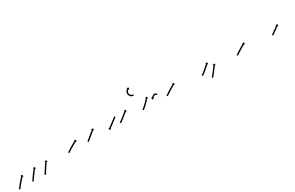

<svg xmlns="http://www.w3.org/2000/svg" viewBox="110 -1579 4092 2665"><g transform="rotate(-30 2156.5 -246.0)"><path d="M-33.5 -19.5C-33.9 -19 -34.3 -18.5 -34.6 -18L-18.5 -6.1C-18.2 -6.6 -17.8 -7.2 -17.4 -7.7C-16.2 -9.2 -15.1 -10.8 -14 -12.3L-14 -12.3L-14 -12.3C-12.2 -14.7 -10.4 -17.1 -8.6 -19.5L-8.6 -19.5L-8.6 -19.5C-6.3 -22.5 -3.9 -25.6 -1.6 -28.7L-1.6 -28.7L-1.6 -28.7C1.2 -32.3 4 -35.9 6.8 -39.5L6.8 -39.5L6.8 -39.5C9.9 -43.5 13.1 -47.5 16.3 -51.5L16.3 -51.5L16.3 -51.5C19.7 -55.7 23.1 -59.9 26.5 -64.2L26.5 -64.2L26.5 -64.1C30.1 -68.5 33.7 -72.8 37.3 -77.2L37.2 -77.1L37.2 -77.1C40.8 -81.4 44.5 -85.7 48.1 -90L48.1 -90L48.1 -90C51.7 -94.1 55.2 -98.3 58.8 -102.4L58.8 -102.4L58.8 -102.4C62.2 -106.2 65.5 -110 68.9 -113.8L68.9 -113.8L68.9 -113.8C72 -117.2 75.1 -120.6 78.1 -124L78.1 -124L78.1 -124C80.7 -126.9 83.4 -129.7 86 -132.5L86 -132.5L86 -132.5C88 -134.7 90.1 -136.9 92.1 -139.1L92.1 -139.1L92.1 -139.1C93.5 -140.5 94.8 -141.9 96.1 -143.3L96.1 -143.3L96.1 -143.3C96.6 -143.7 97.1 -144.2 97.5 -144.7L107 -135.6L106.3 -168.4L73.6 -167.7L83.1 -158.6C82.6 -158.1 82.1 -157.6 81.6 -157.1L81.6 -157.1L81.6 -157.1C80.3 -155.7 79 -154.2 77.6 -152.8L77.6 -152.8L77.6 -152.8C75.5 -150.6 73.4 -148.4 71.4 -146.2L71.4 -146.2L71.4 -146.2C68.7 -143.3 66 -140.4 63.4 -137.5L63.4 -137.5L63.4 -137.5C60.2 -134.1 57.1 -130.6 54 -127.2L54 -127.2L54 -127.2C50.6 -123.3 47.2 -119.4 43.8 -115.6L43.7 -115.5L43.7 -115.5C40.1 -111.4 36.5 -107.2 32.9 -103L32.9 -103L32.9 -103C29.2 -98.7 25.6 -94.3 21.9 -90L21.9 -90L21.9 -89.9C18.2 -85.6 14.6 -81.2 11 -76.8L11 -76.8L11 -76.8C7.5 -72.5 4.1 -68.2 0.7 -64L0.6 -63.9L0.6 -63.9C-2.6 -59.9 -5.8 -55.9 -8.9 -51.8L-8.9 -51.8L-9 -51.8C-11.8 -48.2 -14.6 -44.5 -17.4 -40.9L-17.4 -40.9L-17.5 -40.9C-19.8 -37.8 -22.2 -34.6 -24.6 -31.5L-24.6 -31.5L-24.6 -31.5C-26.4 -29.1 -28.2 -26.7 -30 -24.3L-30 -24.2L-30 -24.2C-31.2 -22.7 -32.3 -21.1 -33.5 -19.5ZM180.6 -20.3C180.2 -19.8 179.9 -19.3 179.5 -18.8L195.9 -7.4C196.3 -7.9 196.7 -8.4 197 -9L197 -9L197 -9C198.1 -10.5 199.1 -12 200.1 -13.5L200.1 -13.5L200.1 -13.5C201.8 -15.9 203.4 -18.2 205 -20.6C207.1 -23.7 209.2 -26.9 211.3 -30C213.9 -33.7 216.4 -37.4 218.9 -41.1L218.9 -41.1L218.9 -41.1C221.8 -45.3 224.6 -49.4 227.5 -53.6L227.5 -53.6L227.4 -53.6C230.5 -58 233.6 -62.5 236.7 -66.9L236.7 -66.9L236.7 -66.9C239.9 -71.5 243.2 -76 246.4 -80.6L246.4 -80.6L246.4 -80.6C249.7 -85.2 253 -89.7 256.3 -94.3L256.3 -94.3L256.3 -94.2C259.5 -98.6 262.8 -103 266 -107.4L266 -107.4L266 -107.4C269.1 -111.5 272.2 -115.6 275.3 -119.6L275.3 -119.6L275.3 -119.6C278.1 -123.2 281 -126.9 283.8 -130.5L283.8 -130.5L283.8 -130.5C286.2 -133.5 288.7 -136.6 291.1 -139.6L291.1 -139.6L291.1 -139.6C293 -141.9 294.9 -144.2 296.8 -146.6L296.8 -146.6L296.8 -146.5C298 -148 299.3 -149.5 300.5 -151L300.5 -151L300.5 -151C301 -151.6 301.4 -152.1 301.9 -152.6L311.9 -144.1L309.1 -176.8L276.4 -173.9L286.5 -165.5C286.1 -164.9 285.6 -164.4 285.2 -163.9L285.2 -163.9L285.2 -163.9C283.9 -162.3 282.7 -160.8 281.4 -159.3L281.4 -159.3L281.4 -159.3C279.4 -156.9 277.5 -154.6 275.6 -152.2L275.6 -152.2L275.6 -152.2C273.1 -149.1 270.6 -146 268.1 -142.9L268.1 -142.9L268.1 -142.9C265.2 -139.2 262.4 -135.5 259.5 -131.8L259.5 -131.8L259.5 -131.8C256.3 -127.7 253.2 -123.6 250.1 -119.4L250 -119.4L250 -119.4C246.7 -115 243.4 -110.5 240.2 -106.1L240.2 -106.1L240.1 -106.1C236.8 -101.5 233.5 -96.9 230.2 -92.3L230.1 -92.2L230.1 -92.2C226.9 -87.6 223.6 -83 220.3 -78.4L220.3 -78.4L220.3 -78.4C217.2 -73.9 214.1 -69.4 211 -64.9L211 -64.9L211 -64.9C208.1 -60.7 205.3 -56.6 202.4 -52.4L202.4 -52.4L202.4 -52.4C199.9 -48.7 197.3 -44.9 194.8 -41.2C192.7 -38.1 190.6 -35 188.5 -31.9C186.8 -29.5 185.2 -27.1 183.6 -24.8L183.6 -24.8L183.6 -24.8C182.6 -23.3 181.6 -21.8 180.6 -20.3L180.6 -20.3ZM374.8 -15.9C374.5 -15.4 374.1 -14.8 373.8 -14.3L390.7 -3.7C391.1 -4.2 391.4 -4.8 391.8 -5.3C392.8 -6.9 393.8 -8.5 394.7 -10.1C396.3 -12.5 397.8 -15 399.3 -17.5C401.3 -20.7 403.3 -23.9 405.3 -27.1C407.7 -30.9 410 -34.7 412.4 -38.4C415 -42.7 417.7 -47 420.3 -51.2L420.3 -51.2L420.3 -51.2C423.2 -55.7 426 -60.3 428.9 -64.8L428.9 -64.8L428.9 -64.8C431.9 -69.5 434.9 -74.2 437.9 -78.9L437.9 -78.9L437.8 -78.9C440.9 -83.6 443.9 -88.3 446.9 -93L446.9 -93L446.9 -93C449.9 -97.6 452.9 -102.1 455.9 -106.6L455.9 -106.6L455.9 -106.6C458.7 -110.9 461.6 -115.1 464.4 -119.3L464.4 -119.3L464.4 -119.3C467 -123.1 469.6 -126.9 472.2 -130.7L472.2 -130.6L472.2 -130.6C474.5 -133.8 476.7 -137 479 -140.2L479 -140.2L478.9 -140.1C480.7 -142.6 482.5 -145 484.2 -147.5L484.2 -147.5L484.2 -147.5C485.4 -149 486.5 -150.6 487.7 -152.2L487.7 -152.2L487.7 -152.2C488.1 -152.7 488.5 -153.3 488.9 -153.8L499.5 -146L494.7 -178.4L462.3 -173.6L472.9 -165.8C472.4 -165.2 472 -164.6 471.6 -164.1L471.6 -164.1L471.6 -164.1C470.4 -162.5 469.3 -160.9 468.1 -159.3L468.1 -159.3L468.1 -159.3C466.3 -156.8 464.5 -154.3 462.7 -151.8L462.7 -151.8L462.7 -151.8C460.4 -148.6 458.1 -145.3 455.8 -142.1L455.8 -142.1L455.8 -142.1C453.2 -138.3 450.5 -134.4 447.9 -130.6L447.9 -130.6L447.9 -130.6C445 -126.3 442.1 -122 439.2 -117.7L439.2 -117.7L439.2 -117.7C436.2 -113.1 433.2 -108.5 430.2 -103.9L430.2 -103.9L430.2 -103.9C427.1 -99.2 424 -94.5 421 -89.7L421 -89.7L421 -89.7C418 -85 415 -80.3 412 -75.5L412 -75.5L412 -75.5C409.1 -70.9 406.2 -66.4 403.4 -61.8L403.4 -61.8L403.4 -61.8C400.7 -57.5 398.1 -53.3 395.4 -49C393.1 -45.2 390.7 -41.4 388.3 -37.6C386.3 -34.4 384.4 -31.2 382.4 -28C380.8 -25.6 379.3 -23.1 377.8 -20.7C376.8 -19.1 375.8 -17.5 374.8 -15.9Z M813.8 -119.6C813.2 -119.2 812.7 -118.8 812.1 -118.4L823.5 -102C824.1 -102.4 824.7 -102.8 825.2 -103.2C826.8 -104.3 828.4 -105.4 829.9 -106.4L829.9 -106.4L829.9 -106.4C832.4 -108.1 834.8 -109.8 837.3 -111.5L837.3 -111.5L837.3 -111.5C840.5 -113.6 843.7 -115.8 846.9 -118L846.9 -118L846.8 -117.9C850.6 -120.5 854.5 -123 858.3 -125.5L858.3 -125.5L858.3 -125.5C862.5 -128.3 866.8 -131.1 871.1 -133.8L871.1 -133.8L871.1 -133.8C875.7 -136.8 880.3 -139.7 885 -142.6L885 -142.6L884.9 -142.6C889.7 -145.5 894.6 -148.5 899.4 -151.4L899.4 -151.4L899.4 -151.4C904.2 -154.3 909.1 -157.2 913.9 -160.1L913.9 -160.1L913.9 -160C918.6 -162.8 923.4 -165.5 928.2 -168.3L928.1 -168.2L928.1 -168.2C932.6 -170.8 937.1 -173.3 941.6 -175.7L941.5 -175.7L941.5 -175.7C945.6 -177.9 949.6 -180.1 953.6 -182.3L953.6 -182.3L953.6 -182.3C957 -184.1 960.4 -185.9 963.9 -187.7L963.9 -187.7L963.9 -187.7C966.5 -189.1 969.1 -190.5 971.8 -191.8L971.8 -191.8L971.8 -191.8C973.5 -192.7 975.2 -193.6 976.9 -194.4C977.5 -194.7 978.1 -195.1 978.7 -195.4L984.7 -183.6L994.8 -214.8L963.6 -224.9L969.6 -213.2C969 -212.9 968.4 -212.6 967.8 -212.2C966.1 -211.4 964.3 -210.5 962.6 -209.6L962.6 -209.6L962.6 -209.6C959.9 -208.2 957.3 -206.8 954.6 -205.4L954.6 -205.4L954.6 -205.4C951.1 -203.6 947.6 -201.8 944.2 -199.9L944.2 -199.9L944.2 -199.9C940.1 -197.7 936 -195.5 931.9 -193.3L931.9 -193.3L931.9 -193.2C927.3 -190.7 922.8 -188.2 918.3 -185.7L918.3 -185.6L918.3 -185.6C913.4 -182.9 908.6 -180.1 903.9 -177.3L903.8 -177.3L903.8 -177.3C898.9 -174.4 894 -171.5 889.1 -168.5L889 -168.5L889 -168.5C884.1 -165.6 879.3 -162.6 874.4 -159.6L874.4 -159.6L874.4 -159.5C869.7 -156.6 865 -153.7 860.3 -150.7L860.3 -150.7L860.3 -150.7C856 -147.9 851.6 -145.1 847.3 -142.3L847.3 -142.2L847.3 -142.2C843.4 -139.7 839.6 -137.1 835.7 -134.6L835.7 -134.6L835.7 -134.6C832.5 -132.4 829.2 -130.2 826 -128L826 -128L826 -128C823.5 -126.3 821 -124.6 818.6 -122.9L818.6 -122.9L818.6 -122.9C817 -121.8 815.4 -120.7 813.8 -119.6Z M1121.8 -119.6C1121.4 -119.3 1120.9 -119 1120.4 -118.7L1131.8 -102.2C1132.3 -102.5 1132.7 -102.8 1133.2 -103.2L1133.2 -103.2L1133.2 -103.2C1134.6 -104.1 1136 -105.1 1137.3 -106.1C1137.3 -106.1 1137.3 -106.1 1137.4 -106.1C1137.4 -106.1 1137.4 -106.1 1137.4 -106.1C1139.5 -107.7 1141.7 -109.3 1143.8 -110.9C1143.8 -110.9 1143.9 -110.9 1143.9 -110.9C1143.9 -110.9 1143.9 -110.9 1143.9 -110.9C1146.7 -113.1 1149.6 -115.3 1152.4 -117.5C1152.4 -117.5 1152.4 -117.5 1152.4 -117.5C1152.4 -117.5 1152.4 -117.5 1152.4 -117.5C1155.8 -120.2 1159.2 -122.8 1162.5 -125.5L1162.5 -125.5L1162.5 -125.6C1166.3 -128.6 1170.1 -131.7 1173.8 -134.8L1173.9 -134.8L1173.9 -134.8C1177.9 -138.2 1182 -141.5 1186 -144.9L1186 -144.9L1186 -144.9C1190.2 -148.4 1194.4 -151.9 1198.6 -155.5C1202.8 -159 1207 -162.5 1211.2 -166.1C1215.3 -169.5 1219.4 -173 1223.5 -176.4L1223.5 -176.4L1223.5 -176.4C1227.3 -179.6 1231.2 -182.9 1235.1 -186.1L1235.1 -186.1L1235.1 -186.1C1238.5 -188.9 1242 -191.8 1245.5 -194.7L1245.5 -194.7L1245.5 -194.7C1248.5 -197.1 1251.4 -199.6 1254.4 -202L1254.4 -202L1254.4 -202C1256.7 -203.8 1259 -205.7 1261.3 -207.6L1261.3 -207.6L1261.3 -207.6C1262.8 -208.8 1264.3 -210 1265.8 -211.1C1266.3 -211.6 1266.8 -212 1267.4 -212.4L1275.6 -202.1L1279.3 -234.7L1246.7 -238.4L1254.9 -228.1C1254.4 -227.6 1253.8 -227.2 1253.3 -226.8C1251.8 -225.6 1250.3 -224.4 1248.8 -223.2L1248.8 -223.1L1248.8 -223.1C1246.4 -221.3 1244.1 -219.4 1241.8 -217.5L1241.8 -217.5L1241.8 -217.5C1238.8 -215.1 1235.8 -212.6 1232.8 -210.2L1232.8 -210.1L1232.8 -210.1C1229.3 -207.3 1225.8 -204.4 1222.3 -201.5L1222.3 -201.4L1222.3 -201.4C1218.4 -198.2 1214.5 -195 1210.7 -191.7L1210.6 -191.7L1210.6 -191.7C1206.5 -188.3 1202.4 -184.8 1198.3 -181.4C1194.1 -177.8 1189.9 -174.3 1185.7 -170.8C1181.5 -167.2 1177.3 -163.7 1173.2 -160.2L1173.2 -160.2L1173.2 -160.3C1169.2 -156.9 1165.1 -153.6 1161.1 -150.2L1161.1 -150.2L1161.1 -150.2C1157.4 -147.2 1153.7 -144.1 1149.9 -141.1L1150 -141.1L1150 -141.1C1146.7 -138.5 1143.4 -135.8 1140 -133.2C1140 -133.2 1140 -133.2 1140.1 -133.2C1140.1 -133.2 1140.1 -133.2 1140.1 -133.2C1137.3 -131.1 1134.6 -129 1131.8 -126.9C1131.8 -126.9 1131.8 -126.9 1131.8 -126.9C1131.8 -126.9 1131.9 -126.9 1131.9 -126.9C1129.8 -125.4 1127.7 -123.8 1125.6 -122.3C1125.6 -122.3 1125.6 -122.3 1125.6 -122.3C1125.7 -122.3 1125.7 -122.3 1125.7 -122.3C1124.4 -121.4 1123.1 -120.5 1121.8 -119.6L1121.8 -119.6ZM1626.9 -215.6C1627.4 -216 1628 -216.4 1628.5 -216.8L1616.4 -232.7C1615.9 -232.3 1615.4 -231.9 1614.8 -231.5C1613.3 -230.4 1611.9 -229.2 1610.4 -228.1C1608 -226.3 1605.7 -224.6 1603.4 -222.8C1600.4 -220.5 1597.4 -218.3 1594.4 -216C1590.8 -213.3 1587.3 -210.6 1583.7 -207.9C1579.7 -204.9 1575.8 -201.9 1571.8 -198.9C1567.5 -195.6 1563.3 -192.4 1559 -189.2C1554.7 -185.9 1550.3 -182.6 1545.9 -179.2C1541.5 -175.9 1537.1 -172.6 1532.7 -169.3C1528.5 -166 1524.2 -162.8 1520 -159.6C1516 -156.6 1512.1 -153.6 1508.1 -150.6C1504.5 -147.9 1501 -145.2 1497.4 -142.5C1494.4 -140.2 1491.4 -137.9 1488.4 -135.6C1486.1 -133.9 1483.7 -132.1 1481.4 -130.4C1479.9 -129.2 1478.4 -128.1 1476.9 -127C1476.4 -126.6 1475.9 -126.2 1475.4 -125.8L1467.4 -136.3L1462.9 -103.8L1495.4 -99.3L1487.4 -109.8C1488 -110.2 1488.5 -110.6 1489 -111C1490.5 -112.2 1492 -113.3 1493.5 -114.4C1495.8 -116.2 1498.1 -117.9 1500.5 -119.7C1503.5 -122 1506.5 -124.3 1509.5 -126.5C1513 -129.2 1516.6 -131.9 1520.2 -134.6C1524.1 -137.6 1528.1 -140.7 1532.1 -143.7C1536.3 -146.9 1540.6 -150.1 1544.8 -153.3C1549.2 -156.6 1553.6 -160 1558 -163.3C1562.4 -166.6 1566.7 -169.9 1571.1 -173.3C1575.4 -176.5 1579.6 -179.7 1583.9 -182.9C1587.8 -185.9 1591.8 -188.9 1595.8 -192C1599.3 -194.7 1602.9 -197.4 1606.5 -200C1609.5 -202.3 1612.5 -204.6 1615.5 -206.9C1617.8 -208.6 1620.1 -210.4 1622.4 -212.2C1623.9 -213.3 1625.4 -214.4 1626.9 -215.6Z M1640.7 -119.5C1640.2 -119.2 1639.8 -118.9 1639.3 -118.5L1650.7 -102.1C1651.2 -102.4 1651.7 -102.8 1652.1 -103.1L1652.2 -103.1L1652.2 -103.1C1653.6 -104.1 1655 -105.2 1656.5 -106.2L1656.5 -106.2L1656.5 -106.2C1658.8 -107.8 1661 -109.5 1663.3 -111.1L1663.3 -111.1L1663.3 -111.1C1666.3 -113.3 1669.2 -115.5 1672.2 -117.7L1672.2 -117.7L1672.2 -117.7C1675.7 -120.3 1679.2 -123 1682.7 -125.6L1682.8 -125.6L1682.8 -125.6C1686.7 -128.6 1690.6 -131.5 1694.5 -134.5L1694.5 -134.5L1694.5 -134.5C1698.7 -137.7 1702.9 -141 1707.1 -144.2L1707.1 -144.2L1707.1 -144.2C1711.4 -147.5 1715.7 -150.9 1720 -154.2L1720 -154.2L1720 -154.2C1724.3 -157.6 1728.6 -160.9 1732.9 -164.3L1732.9 -164.3L1732.9 -164.3C1737.1 -167.6 1741.2 -170.8 1745.4 -174.1L1745.4 -174.1L1745.4 -174.1C1749.3 -177.2 1753.1 -180.3 1757 -183.3L1757 -183.4L1757 -183.4C1760.5 -186.1 1763.9 -188.9 1767.4 -191.7L1767.4 -191.7L1767.4 -191.7C1770.3 -194 1773.2 -196.4 1776.1 -198.7C1778.4 -200.5 1780.6 -202.3 1782.9 -204.2C1784.3 -205.3 1785.7 -206.5 1787.2 -207.7C1787.7 -208.1 1788.2 -208.5 1788.7 -208.9L1797 -198.7L1800.3 -231.3L1767.7 -234.6L1776.1 -224.4C1775.6 -224 1775 -223.6 1774.5 -223.2C1773.1 -222 1771.7 -220.8 1770.2 -219.7C1768 -217.9 1765.8 -216.1 1763.6 -214.3C1760.7 -211.9 1757.8 -209.6 1754.8 -207.2L1754.9 -207.2L1754.9 -207.3C1751.4 -204.5 1748 -201.7 1744.5 -199L1744.5 -199L1744.5 -199C1740.7 -195.9 1736.8 -192.9 1733 -189.8L1733 -189.8L1733 -189.8C1728.8 -186.5 1724.7 -183.3 1720.6 -180L1720.6 -180L1720.6 -180C1716.3 -176.7 1712 -173.3 1707.7 -170L1707.7 -170L1707.7 -170C1703.5 -166.7 1699.2 -163.3 1694.9 -160L1694.9 -160L1694.9 -160C1690.7 -156.8 1686.6 -153.6 1682.4 -150.4L1682.4 -150.4L1682.4 -150.4C1678.5 -147.5 1674.6 -144.5 1670.7 -141.6L1670.7 -141.6L1670.7 -141.6C1667.2 -139 1663.7 -136.3 1660.3 -133.7L1660.3 -133.7L1660.3 -133.7C1657.3 -131.6 1654.4 -129.4 1651.5 -127.3L1651.5 -127.3L1651.5 -127.3C1649.3 -125.7 1647.1 -124 1644.8 -122.4L1644.8 -122.5L1644.9 -122.5C1643.5 -121.5 1642.1 -120.5 1640.7 -119.5L1640.7 -119.5ZM1994.1 -345.5C1994.7 -345.5 1995.3 -345.5 1995.9 -345.5L1996.1 -365.5C1995.5 -365.5 1995 -365.5 1994.5 -365.5C1994.5 -365.5 1994.5 -365.5 1994.6 -365.5C1994.6 -365.5 1994.7 -365.5 1994.7 -365.5C1993.2 -365.6 1991.7 -365.7 1990.3 -365.8C1990.3 -365.8 1990.4 -365.8 1990.5 -365.8C1990.6 -365.8 1990.7 -365.8 1990.7 -365.8C1988.4 -366.1 1986.1 -366.5 1983.9 -367C1983.9 -367 1984 -367 1984.2 -367C1984.3 -366.9 1984.4 -366.9 1984.4 -366.9C1981.5 -367.7 1978.7 -368.7 1975.9 -369.8C1975.9 -369.8 1976.1 -369.8 1976.2 -369.7C1976.4 -369.6 1976.5 -369.6 1976.5 -369.6C1973.3 -371.1 1970.2 -372.9 1967.3 -374.9C1967.3 -374.9 1967.4 -374.8 1967.6 -374.6C1967.7 -374.5 1967.9 -374.4 1967.9 -374.4C1964.8 -376.9 1961.9 -379.5 1959.2 -382.4C1959.2 -382.4 1959.3 -382.3 1959.4 -382.1C1959.5 -382 1959.7 -381.8 1959.7 -381.8C1957 -385.1 1954.7 -388.6 1952.6 -392.3C1952.6 -392.3 1952.7 -392.1 1952.8 -391.9C1952.9 -391.7 1953 -391.5 1953 -391.5C1951.2 -395.5 1949.7 -399.6 1948.6 -403.8C1948.6 -403.8 1948.6 -403.6 1948.6 -403.4C1948.7 -403.2 1948.7 -403 1948.7 -403C1948 -407.2 1947.6 -411.5 1947.5 -415.8C1947.5 -415.8 1947.5 -415.6 1947.5 -415.4C1947.5 -415.2 1947.5 -415 1947.5 -415C1947.8 -419.2 1948.4 -423.3 1949.4 -427.4C1949.4 -427.4 1949.3 -427.2 1949.2 -427C1949.2 -426.8 1949.1 -426.6 1949.1 -426.6C1950.3 -430.4 1951.8 -434.1 1953.6 -437.6C1953.6 -437.6 1953.5 -437.4 1953.4 -437.3C1953.3 -437.1 1953.2 -436.9 1953.2 -436.9C1955 -440 1957 -442.9 1959.2 -445.7C1959.2 -445.7 1959.1 -445.6 1959 -445.5C1958.9 -445.3 1958.8 -445.2 1958.8 -445.2C1960.8 -447.4 1963 -449.5 1965.2 -451.5C1965.2 -451.5 1965.1 -451.4 1965 -451.4C1964.9 -451.3 1964.8 -451.2 1964.8 -451.2C1966.6 -452.6 1968.5 -454 1970.4 -455.2C1970.4 -455.2 1970.3 -455.2 1970.3 -455.1C1970.2 -455.1 1970.1 -455 1970.1 -455C1971.4 -455.8 1972.7 -456.6 1974 -457.2C1974 -457.2 1973.9 -457.2 1973.9 -457.2C1973.8 -457.2 1973.8 -457.2 1973.8 -457.2C1974.3 -457.4 1974.8 -457.6 1975.3 -457.9L1981 -446L1991.8 -477L1960.8 -487.7L1966.6 -475.9C1966 -475.6 1965.5 -475.3 1964.9 -475.1C1964.9 -475.1 1964.8 -475 1964.8 -475C1964.8 -475 1964.7 -475 1964.7 -475C1963 -474.1 1961.4 -473.2 1959.8 -472.2C1959.8 -472.2 1959.7 -472.1 1959.7 -472.1C1959.6 -472.1 1959.5 -472 1959.5 -472C1957.1 -470.4 1954.7 -468.7 1952.4 -466.9C1952.4 -466.9 1952.3 -466.8 1952.2 -466.7C1952.1 -466.7 1952 -466.6 1952 -466.6C1949.2 -464.1 1946.5 -461.4 1944 -458.6C1944 -458.6 1943.9 -458.5 1943.8 -458.4C1943.7 -458.3 1943.6 -458.2 1943.6 -458.2C1940.8 -454.7 1938.3 -451 1936 -447.2C1936 -447.2 1935.9 -447 1935.9 -446.8C1935.8 -446.7 1935.7 -446.5 1935.7 -446.5C1933.5 -442.1 1931.6 -437.4 1930.1 -432.7C1930.1 -432.7 1930 -432.5 1930 -432.3C1929.9 -432.1 1929.9 -431.9 1929.9 -431.9C1928.7 -426.8 1927.9 -421.6 1927.5 -416.4C1927.5 -416.4 1927.5 -416.2 1927.5 -416C1927.5 -415.8 1927.5 -415.6 1927.5 -415.6C1927.6 -410.2 1928.1 -404.8 1929 -399.5C1929 -399.5 1929.1 -399.3 1929.1 -399.1C1929.2 -398.9 1929.2 -398.7 1929.2 -398.7C1930.6 -393.4 1932.5 -388.2 1934.8 -383.2C1934.8 -383.2 1934.9 -383 1935 -382.8C1935.1 -382.7 1935.2 -382.5 1935.2 -382.5C1937.8 -377.8 1940.8 -373.4 1944.1 -369.3C1944.1 -369.3 1944.2 -369.1 1944.3 -369C1944.5 -368.8 1944.6 -368.7 1944.6 -368.7C1948 -365.1 1951.7 -361.7 1955.6 -358.6C1955.6 -358.6 1955.8 -358.5 1955.9 -358.4C1956.1 -358.3 1956.2 -358.2 1956.2 -358.2C1959.9 -355.7 1963.8 -353.5 1967.8 -351.6C1967.8 -351.6 1967.9 -351.5 1968.1 -351.4C1968.2 -351.4 1968.4 -351.3 1968.4 -351.3C1971.9 -349.9 1975.4 -348.6 1979 -347.6C1979 -347.6 1979.2 -347.6 1979.3 -347.6C1979.4 -347.5 1979.5 -347.5 1979.5 -347.5C1982.4 -346.9 1985.2 -346.3 1988 -346C1988 -346 1988.1 -346 1988.2 -345.9C1988.3 -345.9 1988.4 -345.9 1988.4 -345.9C1990.2 -345.7 1992.1 -345.6 1993.9 -345.5C1993.9 -345.5 1993.9 -345.5 1994 -345.5C1994 -345.5 1994.1 -345.5 1994.1 -345.5Z M2003.6 -119.5C2003.1 -119.1 2002.6 -118.8 2002.1 -118.4L2013.6 -102C2014.1 -102.4 2014.6 -102.7 2015.1 -103.1L2015.1 -103.1L2015.1 -103.1C2016.5 -104.1 2017.9 -105.1 2019.3 -106.1C2019.3 -106.1 2019.4 -106.1 2019.4 -106.1C2019.4 -106.1 2019.4 -106.2 2019.4 -106.2C2021.6 -107.7 2023.8 -109.3 2025.9 -111C2025.9 -111 2025.9 -111 2026 -111C2026 -111 2026 -111 2026 -111C2028.8 -113.1 2031.6 -115.3 2034.4 -117.4C2034.4 -117.4 2034.4 -117.4 2034.4 -117.4C2034.4 -117.5 2034.4 -117.5 2034.4 -117.5C2037.7 -120.1 2040.9 -122.7 2044.2 -125.3C2044.2 -125.3 2044.2 -125.3 2044.2 -125.4C2044.2 -125.4 2044.2 -125.4 2044.2 -125.4C2047.8 -128.4 2051.4 -131.4 2054.9 -134.5C2054.9 -134.5 2054.9 -134.5 2054.9 -134.5C2054.9 -134.5 2055 -134.5 2055 -134.5C2058.7 -137.9 2062.5 -141.2 2066.2 -144.6C2066.2 -144.6 2066.2 -144.6 2066.2 -144.6C2066.2 -144.7 2066.2 -144.7 2066.2 -144.7C2070 -148.2 2073.8 -151.8 2077.6 -155.5C2077.6 -155.5 2077.6 -155.5 2077.6 -155.5C2077.6 -155.5 2077.6 -155.5 2077.6 -155.5C2081.4 -159.2 2085.1 -162.9 2088.8 -166.6C2088.8 -166.6 2088.8 -166.7 2088.8 -166.7C2088.8 -166.7 2088.8 -166.7 2088.8 -166.7C2092.4 -170.4 2096 -174.1 2099.6 -177.8L2099.6 -177.8L2099.6 -177.8C2102.9 -181.4 2106.3 -184.9 2109.6 -188.4L2109.6 -188.5L2109.6 -188.5C2112.6 -191.7 2115.6 -194.9 2118.6 -198.2C2121.2 -201 2123.7 -203.7 2126.3 -206.5C2128.3 -208.7 2130.3 -210.8 2132.3 -213L2132.3 -213L2132.3 -213C2133.6 -214.4 2134.9 -215.8 2136.2 -217.2L2136.2 -217.2L2136.2 -217.2C2136.7 -217.7 2137.1 -218.2 2137.6 -218.7L2147.2 -209.7L2146.2 -242.4L2113.4 -241.4L2123 -232.4C2122.5 -231.9 2122.1 -231.4 2121.6 -230.9L2121.6 -230.9L2121.6 -230.9C2120.3 -229.5 2119 -228 2117.6 -226.6L2117.6 -226.6L2117.6 -226.6C2115.6 -224.4 2113.6 -222.3 2111.6 -220.1C2109 -217.3 2106.4 -214.5 2103.9 -211.7C2100.9 -208.5 2097.9 -205.3 2094.9 -202.1L2095 -202.1L2095 -202.1C2091.7 -198.6 2088.4 -195.1 2085.1 -191.6L2085.1 -191.6L2085.1 -191.6C2081.6 -187.9 2078.1 -184.3 2074.5 -180.7C2074.5 -180.7 2074.5 -180.7 2074.6 -180.7C2074.6 -180.7 2074.6 -180.7 2074.6 -180.7C2070.9 -177 2067.3 -173.4 2063.6 -169.8C2063.6 -169.8 2063.6 -169.8 2063.6 -169.8C2063.7 -169.8 2063.7 -169.8 2063.7 -169.8C2060 -166.3 2056.3 -162.8 2052.6 -159.3C2052.6 -159.3 2052.6 -159.3 2052.6 -159.3C2052.6 -159.3 2052.6 -159.4 2052.6 -159.4C2049 -156 2045.4 -152.8 2041.7 -149.5C2041.7 -149.5 2041.7 -149.5 2041.8 -149.6C2041.8 -149.6 2041.8 -149.6 2041.8 -149.6C2038.4 -146.6 2034.9 -143.6 2031.4 -140.7C2031.4 -140.7 2031.4 -140.7 2031.4 -140.8C2031.5 -140.8 2031.5 -140.8 2031.5 -140.8C2028.3 -138.2 2025.2 -135.7 2022 -133.2C2022 -133.2 2022 -133.2 2022 -133.2C2022.1 -133.2 2022.1 -133.2 2022.1 -133.2C2019.4 -131.1 2016.7 -129 2013.9 -127C2013.9 -127 2014 -127 2014 -127C2014 -127 2014 -127 2014 -127C2011.9 -125.4 2009.8 -123.9 2007.6 -122.3C2007.6 -122.3 2007.7 -122.4 2007.7 -122.4C2007.7 -122.4 2007.7 -122.4 2007.7 -122.4C2006.3 -121.4 2004.9 -120.4 2003.6 -119.4L2003.6 -119.4ZM2272.4 -195.3C2272.4 -195.1 2272.5 -194.9 2272.6 -194.7L2291.7 -200.5C2291.6 -200.8 2291.5 -201.1 2291.5 -201.3C2291.5 -201.3 2291.4 -201.4 2291.4 -201.4C2291.4 -201.5 2291.4 -201.5 2291.4 -201.5C2291.1 -202.3 2290.8 -203.1 2290.5 -203.9C2290.5 -203.9 2290.5 -204 2290.4 -204C2290.4 -204.1 2290.3 -204.2 2290.3 -204.2C2289.8 -205.4 2289.2 -206.5 2288.6 -207.6C2288.6 -207.6 2288.5 -207.7 2288.5 -207.8C2288.4 -207.9 2288.3 -208.1 2288.3 -208.1C2287.4 -209.5 2286.4 -210.8 2285.3 -212.1C2285.3 -212.1 2285.2 -212.2 2285.1 -212.3C2284.9 -212.4 2284.8 -212.5 2284.8 -212.5C2283.3 -214.1 2281.6 -215.6 2279.9 -216.9C2279.9 -216.9 2279.8 -217 2279.6 -217.1C2279.5 -217.2 2279.4 -217.3 2279.4 -217.3C2277.1 -218.8 2274.7 -220.2 2272.2 -221.4C2272.2 -221.4 2272.1 -221.5 2271.9 -221.6C2271.8 -221.7 2271.6 -221.7 2271.6 -221.7C2268.7 -222.9 2265.8 -224 2262.8 -224.8C2262.8 -224.8 2262.6 -224.8 2262.4 -224.9C2262.3 -224.9 2262.1 -225 2262.1 -225C2259.6 -225.5 2257.1 -225.9 2254.6 -226C2254.6 -226 2254.3 -226 2254.1 -226C2253.8 -226 2253.5 -225.9 2253.5 -225.9C2250.8 -225.7 2248.2 -225.2 2245.5 -224.6C2245.5 -224.6 2245.4 -224.6 2245.2 -224.5C2245.1 -224.5 2244.9 -224.4 2244.9 -224.4C2241.6 -223.4 2238.4 -222.1 2235.3 -220.8C2235.3 -220.8 2235.2 -220.7 2235.1 -220.7C2235 -220.6 2234.9 -220.6 2234.9 -220.6C2231.6 -218.9 2228.3 -217.1 2225.2 -215.2C2225.2 -215.2 2225.1 -215.2 2225 -215.2C2225 -215.1 2224.9 -215.1 2224.9 -215.1C2221.9 -213.2 2219 -211.2 2216.1 -209.1C2216.1 -209.1 2216.1 -209.1 2216 -209C2216 -209 2215.9 -209 2215.9 -209C2213.5 -207.1 2211 -205.1 2208.6 -203.2C2208.6 -203.2 2208.6 -203.1 2208.6 -203.1C2208.5 -203.1 2208.5 -203.1 2208.5 -203.1C2206.6 -201.5 2204.8 -199.9 2203 -198.2C2203 -198.2 2202.9 -198.2 2202.9 -198.2C2202.9 -198.2 2202.9 -198.2 2202.9 -198.2C2201.7 -197.1 2200.5 -196 2199.4 -194.9L2199.3 -194.9L2199.3 -194.8C2198.9 -194.5 2198.5 -194.1 2198.1 -193.7L2189 -203.2L2188.4 -170.4L2221.1 -169.8L2212 -179.3C2212.4 -179.7 2212.8 -180 2213.2 -180.4L2213.1 -180.4L2213.1 -180.4C2214.2 -181.4 2215.3 -182.4 2216.4 -183.4C2216.4 -183.4 2216.4 -183.4 2216.4 -183.4C2216.3 -183.4 2216.3 -183.3 2216.3 -183.3C2218 -184.9 2219.7 -186.4 2221.5 -187.8C2221.5 -187.8 2221.4 -187.8 2221.4 -187.8C2221.4 -187.7 2221.3 -187.7 2221.3 -187.7C2223.5 -189.5 2225.8 -191.3 2228 -193C2228 -193 2228 -193 2227.9 -193C2227.9 -192.9 2227.9 -192.9 2227.9 -192.9C2230.4 -194.7 2233.1 -196.5 2235.7 -198.3C2235.7 -198.3 2235.7 -198.2 2235.6 -198.2C2235.5 -198.1 2235.5 -198.1 2235.5 -198.1C2238.2 -199.7 2241 -201.2 2243.8 -202.7C2243.8 -202.7 2243.7 -202.6 2243.6 -202.6C2243.5 -202.5 2243.4 -202.5 2243.4 -202.5C2245.8 -203.6 2248.3 -204.5 2250.9 -205.4C2250.9 -205.4 2250.8 -205.3 2250.6 -205.3C2250.4 -205.2 2250.3 -205.2 2250.3 -205.2C2251.8 -205.6 2253.4 -205.9 2255 -206C2255 -206 2254.8 -206 2254.5 -206C2254.2 -206 2254 -206 2254 -206C2255.3 -205.9 2256.8 -205.6 2258.1 -205.4C2258.1 -205.4 2257.9 -205.4 2257.8 -205.4C2257.6 -205.5 2257.4 -205.5 2257.4 -205.5C2259.6 -204.9 2261.8 -204.2 2263.8 -203.3C2263.8 -203.3 2263.7 -203.4 2263.6 -203.4C2263.4 -203.5 2263.3 -203.6 2263.3 -203.6C2265 -202.7 2266.6 -201.8 2268.2 -200.7C2268.2 -200.7 2268 -200.8 2267.9 -200.9C2267.8 -201 2267.6 -201.1 2267.6 -201.1C2268.6 -200.3 2269.6 -199.5 2270.5 -198.6C2270.5 -198.6 2270.4 -198.7 2270.3 -198.8C2270.2 -198.9 2270.1 -199.1 2270.1 -199.1C2270.6 -198.4 2271.1 -197.8 2271.6 -197.1C2271.6 -197.1 2271.5 -197.2 2271.5 -197.3C2271.4 -197.4 2271.3 -197.5 2271.3 -197.5C2271.6 -197 2271.9 -196.5 2272.2 -195.9C2272.2 -195.9 2272.1 -196 2272.1 -196.1C2272 -196.2 2272 -196.3 2272 -196.3C2272.2 -195.9 2272.3 -195.5 2272.4 -195.1C2272.4 -195.1 2272.4 -195.1 2272.4 -195.2C2272.4 -195.2 2272.4 -195.3 2272.4 -195.3Z M2389.8 -119.6C2389.2 -119.2 2388.7 -118.8 2388.1 -118.4L2399.5 -102C2400.1 -102.4 2400.7 -102.8 2401.2 -103.2C2402.8 -104.3 2404.3 -105.3 2405.9 -106.4L2405.9 -106.4L2405.9 -106.4C2408.3 -108.1 2410.8 -109.8 2413.2 -111.5L2413.2 -111.5L2413.2 -111.5C2416.4 -113.6 2419.6 -115.8 2422.7 -117.9L2422.7 -117.9L2422.7 -117.9C2426.5 -120.5 2430.3 -123 2434.1 -125.5L2434.1 -125.5L2434 -125.5C2438.3 -128.3 2442.5 -131.1 2446.8 -133.9L2446.7 -133.9L2446.7 -133.9C2451.3 -136.8 2455.8 -139.8 2460.4 -142.7L2460.4 -142.7L2460.4 -142.7C2465.1 -145.7 2469.8 -148.7 2474.6 -151.7L2474.6 -151.7L2474.6 -151.7C2479.3 -154.6 2484.1 -157.6 2488.8 -160.6L2488.8 -160.5L2488.8 -160.5C2493.4 -163.4 2498.1 -166.2 2502.7 -169L2502.7 -169L2502.7 -169C2507.1 -171.6 2511.4 -174.2 2515.8 -176.8L2515.8 -176.8L2515.8 -176.8C2519.7 -179.1 2523.6 -181.4 2527.5 -183.7L2527.5 -183.7L2527.5 -183.7C2530.9 -185.6 2534.2 -187.5 2537.5 -189.5L2537.5 -189.5L2537.5 -189.4C2540.1 -190.9 2542.7 -192.4 2545.3 -193.8L2545.3 -193.8L2545.3 -193.8C2546.9 -194.8 2548.6 -195.7 2550.2 -196.6C2550.8 -197 2551.4 -197.3 2552 -197.6L2558.4 -186.1L2567.4 -217.7L2535.8 -226.6L2542.3 -215.1C2541.7 -214.8 2541.1 -214.4 2540.5 -214.1C2538.8 -213.2 2537.1 -212.2 2535.4 -211.3L2535.4 -211.3L2535.4 -211.3C2532.8 -209.8 2530.2 -208.3 2527.6 -206.8L2527.6 -206.8L2527.6 -206.8C2524.2 -204.9 2520.9 -202.9 2517.5 -201L2517.5 -201L2517.5 -201C2513.5 -198.7 2509.6 -196.4 2505.6 -194L2505.6 -194L2505.6 -194C2501.2 -191.4 2496.8 -188.8 2492.4 -186.1L2492.4 -186.1L2492.4 -186.1C2487.7 -183.3 2483 -180.4 2478.4 -177.6L2478.3 -177.6L2478.3 -177.6C2473.5 -174.6 2468.7 -171.6 2463.9 -168.6L2463.9 -168.6L2463.9 -168.6C2459.1 -165.6 2454.4 -162.6 2449.6 -159.5L2449.6 -159.5L2449.6 -159.5C2445 -156.6 2440.4 -153.6 2435.8 -150.6L2435.8 -150.6L2435.8 -150.6C2431.5 -147.8 2427.3 -145 2423 -142.2L2423 -142.2L2423 -142.2C2419.2 -139.6 2415.4 -137.1 2411.6 -134.5L2411.5 -134.5L2411.5 -134.5C2408.3 -132.3 2405.1 -130.2 2401.9 -128L2401.9 -128L2401.9 -128C2399.4 -126.3 2397 -124.6 2394.5 -122.9L2394.5 -122.9L2394.5 -122.9C2392.9 -121.8 2391.4 -120.7 2389.8 -119.6Z M2954.8 -119.6C2954.2 -119.2 2953.7 -118.9 2953.2 -118.5L2964.6 -102.1C2965.2 -102.4 2965.7 -102.8 2966.2 -103.1L2966.2 -103.2L2966.2 -103.2C2967.6 -104.2 2969.1 -105.2 2970.5 -106.2L2970.6 -106.2L2970.6 -106.2C2972.8 -107.8 2975.1 -109.5 2977.3 -111.1L2977.3 -111.1L2977.3 -111.1C2980.2 -113.2 2983.1 -115.4 2986 -117.6C2986 -117.6 2986 -117.6 2986 -117.6C2986 -117.6 2986.1 -117.6 2986.1 -117.6C2989.5 -120.2 2992.9 -122.8 2996.3 -125.4C2996.3 -125.4 2996.3 -125.4 2996.3 -125.4C2996.3 -125.4 2996.3 -125.4 2996.3 -125.4C3000.1 -128.4 3003.8 -131.4 3007.6 -134.4L3007.6 -134.4L3007.6 -134.4C3011.6 -137.7 3015.6 -141 3019.6 -144.2L3019.6 -144.3L3019.7 -144.3C3023.8 -147.7 3027.9 -151.2 3032 -154.6L3032 -154.6L3032 -154.6C3036.1 -158.1 3040.2 -161.7 3044.3 -165.2L3044.3 -165.2L3044.3 -165.2C3048.3 -168.7 3052.2 -172.1 3056.2 -175.6L3056.2 -175.6L3056.2 -175.6C3059.9 -178.9 3063.6 -182.1 3067.3 -185.4C3070.6 -188.4 3073.9 -191.3 3077.3 -194.3C3080.1 -196.8 3082.9 -199.3 3085.7 -201.8C3087.9 -203.7 3090.1 -205.7 3092.3 -207.6C3093.7 -208.9 3095.1 -210.1 3096.5 -211.4C3097 -211.8 3097.5 -212.3 3098 -212.7L3106.7 -202.8L3108.8 -235.5L3076.1 -237.6L3084.8 -227.7C3084.3 -227.2 3083.8 -226.8 3083.3 -226.4C3081.8 -225.1 3080.4 -223.8 3079 -222.6C3076.8 -220.6 3074.6 -218.7 3072.4 -216.7C3069.6 -214.2 3066.8 -211.7 3064 -209.2C3060.6 -206.3 3057.3 -203.3 3054 -200.4C3050.3 -197.1 3046.7 -193.8 3043 -190.6L3043 -190.6L3043 -190.6C3039.1 -187.2 3035.1 -183.7 3031.2 -180.3L3031.2 -180.3L3031.2 -180.3C3027.2 -176.8 3023.1 -173.3 3019 -169.9L3019 -169.9L3019.1 -169.9C3015 -166.5 3010.9 -163 3006.9 -159.6L3006.9 -159.7L3006.9 -159.7C3003 -156.4 2999 -153.2 2995 -150L2995.1 -150L2995.1 -150C2991.4 -147 2987.7 -144.1 2984 -141.2C2984 -141.2 2984 -141.2 2984 -141.2C2984 -141.2 2984 -141.2 2984 -141.2C2980.7 -138.6 2977.3 -136.1 2974 -133.5C2974 -133.5 2974 -133.5 2974 -133.5C2974 -133.5 2974 -133.6 2974 -133.6C2971.2 -131.4 2968.4 -129.3 2965.5 -127.2L2965.5 -127.3L2965.5 -127.3C2963.4 -125.7 2961.2 -124.1 2959 -122.5L2959 -122.5L2959 -122.5C2957.6 -121.5 2956.2 -120.5 2954.7 -119.6L2954.7 -119.6ZM3059.9 -23.2C3059.5 -22.7 3059.1 -22.2 3058.7 -21.7L3074.3 -9.1C3074.7 -9.7 3075.1 -10.2 3075.5 -10.7C3076.6 -12.1 3077.8 -13.6 3079 -15C3080.8 -17.3 3082.6 -19.5 3084.4 -21.8C3086.7 -24.7 3089.1 -27.6 3091.4 -30.6C3094.2 -34.1 3096.9 -37.5 3099.7 -41C3102.8 -44.9 3105.8 -48.8 3108.9 -52.7L3108.9 -52.7L3108.9 -52.7C3112.2 -56.9 3115.4 -61 3118.7 -65.2L3118.7 -65.2L3118.7 -65.2C3122.1 -69.5 3125.4 -73.8 3128.7 -78.1L3128.8 -78.1L3128.8 -78.1C3132.1 -82.4 3135.4 -86.7 3138.7 -91L3138.7 -91.1L3138.7 -91.1C3141.9 -95.2 3145.1 -99.4 3148.3 -103.6L3148.3 -103.6L3148.3 -103.6C3151.2 -107.5 3154.1 -111.4 3157 -115.3L3157 -115.3L3157 -115.4C3159.6 -118.8 3162.1 -122.3 3164.6 -125.8C3164.6 -125.8 3164.6 -125.8 3164.6 -125.8C3164.6 -125.8 3164.6 -125.8 3164.6 -125.8C3166.7 -128.7 3168.8 -131.7 3170.8 -134.6L3170.8 -134.6L3170.8 -134.6C3172.5 -137.1 3174.3 -139.7 3176.1 -142.2L3176.1 -142.2L3176.1 -142.2C3177.2 -143.8 3178.4 -145.4 3179.5 -147L3179.5 -147L3179.5 -147C3179.9 -147.5 3180.4 -148.1 3180.8 -148.7L3191.4 -140.9L3186.4 -173.3L3154 -168.3L3164.6 -160.5C3164.2 -159.9 3163.8 -159.3 3163.4 -158.7L3163.3 -158.7L3163.3 -158.7C3162.1 -157.1 3161 -155.4 3159.8 -153.8L3159.8 -153.8L3159.8 -153.7C3157.9 -151.2 3156.1 -148.6 3154.3 -146L3154.3 -146L3154.3 -146C3152.3 -143.1 3150.3 -140.2 3148.3 -137.4C3148.3 -137.4 3148.3 -137.4 3148.3 -137.4C3148.4 -137.4 3148.4 -137.4 3148.4 -137.4C3145.9 -134 3143.4 -130.6 3140.9 -127.2L3140.9 -127.2L3140.9 -127.2C3138.1 -123.4 3135.2 -119.5 3132.3 -115.6L3132.3 -115.6L3132.3 -115.7C3129.2 -111.5 3126 -107.3 3122.8 -103.2L3122.8 -103.2L3122.8 -103.2C3119.6 -98.9 3116.2 -94.6 3112.9 -90.4L3112.9 -90.4L3112.9 -90.4C3109.6 -86.1 3106.3 -81.8 3102.9 -77.5L3102.9 -77.5L3102.9 -77.5C3099.7 -73.4 3096.4 -69.2 3093.2 -65.1L3093.2 -65.1L3093.2 -65.1C3090.1 -61.2 3087.1 -57.3 3084 -53.4C3081.3 -50 3078.5 -46.5 3075.8 -43C3073.4 -40.1 3071.1 -37.2 3068.8 -34.3C3067 -32 3065.2 -29.8 3063.4 -27.5C3062.2 -26.1 3061 -24.6 3059.9 -23.2Z M3514.8 -119.6C3514.2 -119.2 3513.7 -118.8 3513.1 -118.4L3524.5 -102C3525.1 -102.4 3525.7 -102.8 3526.2 -103.2C3527.8 -104.3 3529.3 -105.3 3530.9 -106.4L3530.9 -106.4L3530.9 -106.4C3533.3 -108.1 3535.8 -109.8 3538.2 -111.5L3538.2 -111.5L3538.2 -111.5C3541.4 -113.6 3544.6 -115.8 3547.7 -117.9L3547.7 -117.9L3547.7 -117.9C3551.5 -120.5 3555.3 -123 3559.1 -125.5L3559.1 -125.5L3559 -125.5C3563.3 -128.3 3567.5 -131.1 3571.8 -133.9L3571.7 -133.9L3571.7 -133.9C3576.3 -136.8 3580.8 -139.8 3585.4 -142.7L3585.4 -142.7L3585.4 -142.7C3590.1 -145.7 3594.8 -148.7 3599.6 -151.7L3599.6 -151.7L3599.6 -151.7C3604.3 -154.6 3609.1 -157.6 3613.8 -160.6L3613.8 -160.5L3613.8 -160.5C3618.4 -163.4 3623.1 -166.2 3627.7 -169L3627.7 -169L3627.7 -169C3632.1 -171.6 3636.4 -174.2 3640.8 -176.8L3640.8 -176.8L3640.8 -176.8C3644.7 -179.1 3648.6 -181.4 3652.5 -183.7L3652.5 -183.7L3652.5 -183.7C3655.9 -185.6 3659.2 -187.5 3662.5 -189.5L3662.5 -189.5L3662.5 -189.4C3665.1 -190.9 3667.7 -192.4 3670.3 -193.8L3670.3 -193.8L3670.3 -193.8C3671.9 -194.8 3673.6 -195.7 3675.2 -196.6C3675.8 -197 3676.4 -197.3 3677 -197.6L3683.4 -186.1L3692.4 -217.7L3660.8 -226.6L3667.3 -215.1C3666.7 -214.8 3666.1 -214.4 3665.5 -214.1C3663.8 -213.2 3662.1 -212.2 3660.4 -211.3L3660.4 -211.3L3660.4 -211.3C3657.8 -209.8 3655.2 -208.3 3652.6 -206.8L3652.6 -206.8L3652.6 -206.8C3649.2 -204.9 3645.9 -202.9 3642.5 -201L3642.5 -201L3642.5 -201C3638.5 -198.7 3634.6 -196.4 3630.6 -194L3630.6 -194L3630.6 -194C3626.2 -191.4 3621.8 -188.8 3617.4 -186.1L3617.4 -186.1L3617.4 -186.1C3612.7 -183.3 3608 -180.4 3603.4 -177.6L3603.3 -177.6L3603.3 -177.6C3598.5 -174.6 3593.7 -171.6 3588.9 -168.6L3588.9 -168.6L3588.9 -168.6C3584.1 -165.6 3579.4 -162.6 3574.6 -159.5L3574.6 -159.5L3574.6 -159.5C3570 -156.6 3565.4 -153.6 3560.8 -150.6L3560.8 -150.6L3560.8 -150.6C3556.5 -147.8 3552.3 -145 3548 -142.2L3548 -142.2L3548 -142.2C3544.2 -139.6 3540.4 -137.1 3536.6 -134.5L3536.5 -134.5L3536.5 -134.5C3533.3 -132.3 3530.1 -130.2 3526.9 -128L3526.9 -128L3526.9 -128C3524.4 -126.3 3522 -124.6 3519.5 -122.9L3519.5 -122.9L3519.5 -122.9C3517.9 -121.8 3516.4 -120.7 3514.8 -119.6Z M4079.1 -117.8C4078.6 -117.5 4078.2 -117.1 4077.7 -116.8L4089.3 -100.5C4089.8 -100.8 4090.2 -101.2 4090.7 -101.5C4091.9 -102.4 4093.2 -103.3 4094.4 -104.1C4096.4 -105.5 4098.3 -106.9 4100.3 -108.3C4102.8 -110.1 4105.3 -111.9 4107.8 -113.7C4110.8 -115.8 4113.8 -117.9 4116.8 -120C4120.1 -122.4 4123.4 -124.7 4126.7 -127.1C4130.3 -129.6 4133.8 -132.1 4137.4 -134.7C4141 -137.3 4144.6 -139.9 4148.3 -142.5C4151.9 -145.1 4155.6 -147.8 4159.2 -150.4L4159.2 -150.4L4159.2 -150.4C4162.7 -152.9 4166.2 -155.5 4169.7 -158L4169.7 -158L4169.7 -158C4173 -160.4 4176.3 -162.8 4179.5 -165.2L4179.5 -165.2L4179.5 -165.2C4182.5 -167.3 4185.4 -169.5 4188.3 -171.6L4188.3 -171.6L4188.3 -171.6C4190.8 -173.5 4193.2 -175.3 4195.7 -177.1C4197.6 -178.5 4199.5 -179.9 4201.4 -181.3C4202.6 -182.3 4203.8 -183.2 4205 -184.1C4205.4 -184.4 4205.9 -184.7 4206.3 -185L4214.2 -174.5L4218.8 -206.9L4186.4 -211.6L4194.3 -201C4193.9 -200.7 4193.4 -200.4 4193 -200.1C4191.8 -199.2 4190.6 -198.3 4189.4 -197.4C4187.5 -196 4185.6 -194.6 4183.7 -193.2C4181.3 -191.4 4178.9 -189.5 4176.4 -187.7L4176.4 -187.7L4176.4 -187.7C4173.5 -185.6 4170.6 -183.5 4167.7 -181.3L4167.7 -181.3L4167.7 -181.3C4164.5 -178.9 4161.2 -176.6 4157.9 -174.2L4157.9 -174.2L4157.9 -174.2C4154.5 -171.7 4151 -169.1 4147.5 -166.6L4147.5 -166.6L4147.5 -166.6C4143.9 -164 4140.2 -161.4 4136.6 -158.8C4133 -156.1 4129.3 -153.5 4125.7 -150.9C4122.2 -148.4 4118.7 -145.9 4115.1 -143.4C4111.8 -141 4108.5 -138.7 4105.2 -136.3C4102.2 -134.2 4099.2 -132.1 4096.3 -130C4093.7 -128.2 4091.2 -126.4 4088.7 -124.6C4086.7 -123.2 4084.8 -121.8 4082.8 -120.5C4081.6 -119.6 4080.3 -118.7 4079.1 -117.8Z"/></g></svg>

Font: FRB American Cursive Just Arrows Ultra
Style: Bold Italic
Weight: 1000
Italic angle: -25°
Version: Version 2.0;Modular Font Editor K font №1